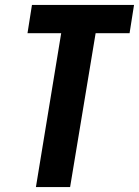

<svg xmlns="http://www.w3.org/2000/svg" viewBox="-20 -755 561 775"><path d="M125 0 227 -621H91L109 -735H521L503 -621H366L263 0Z"/></svg>

Font: Iosevka SS04 Heavy
Style: Italic
Weight: 900
Italic angle: -9°
Monospace: yes
Designer: Belleve Invis
Foundry: Belleve Invis
Version: Version 19.0.0; ttfautohint (v1.8.4)